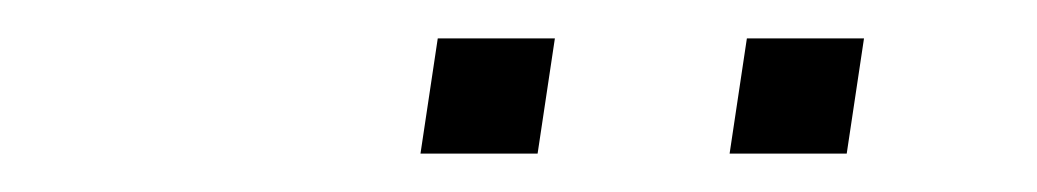

<svg xmlns="http://www.w3.org/2000/svg" viewBox="-20 -700 540 100"><path d="M360 -620 369 -680H430L421 -620ZM199 -620 208 -680H269L260 -620Z"/></svg>

Font: Nunito Sans ExtraLight
Style: Italic
Weight: 200
Italic angle: -9°
Designer: Vernon Adams
Foundry: Vernon Adams
Version: Version 3.006; ttfautohint (v1.8.3)